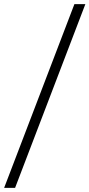

<svg xmlns="http://www.w3.org/2000/svg" viewBox="-54 -758 433 929"><path d="M-34 151 306 -738H359L19 151Z"/></svg>

Font: REM ExtraLight
Style: Regular
Weight: 250
Designer: Octavio Pardo
Foundry: Ashler Design
Version: Version 1.005;gftools[0.9.28]